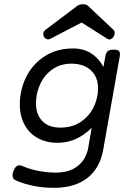

<svg xmlns="http://www.w3.org/2000/svg" viewBox="-20 -692 640 912"><path d="M399.4 -663.1 519.5 -549.8Q524.9 -544.4 524.9 -535.6Q524.9 -525.9 519.5 -517.6Q515.6 -511.7 510.3 -508.1Q504.9 -504.4 499.5 -504.4Q495.1 -504.4 490.7 -507.3L367.7 -585L218.3 -507.3Q212.4 -504.9 208.5 -504.9Q202.1 -504.9 196.8 -508.5Q191.4 -512.2 188.5 -518.1Q185.5 -523.9 185.5 -530.8Q185.5 -542 195.3 -549.8L345.7 -663.1Q358.4 -671.9 374 -671.9Q390.1 -671.9 399.4 -663.1ZM471.2 -374 480.5 -424.3Q483.4 -441.9 491.7 -449Q500 -456.1 520 -456.1Q536.6 -456.1 543.2 -451.2Q549.8 -446.3 549.8 -435.5Q549.8 -433.1 548.8 -424.3L470.2 19.5Q454.6 106.9 394.8 153.6Q335 200.2 236.8 200.2Q138.7 200.2 57.1 166Q39.6 159.2 39.6 141.1Q39.6 131.8 43.9 120.1Q54.2 93.3 72.3 93.3Q79.1 93.3 84 95.7Q119.6 111.3 161.6 119.6Q203.6 127.9 244.6 127.9Q310.5 127.9 350.3 95.7Q390.1 63.5 399.4 8.3L415.5 -85Q379.4 -49.3 339.4 -31.5Q299.3 -13.7 252.9 -13.7Q200.2 -13.7 159.7 -35.9Q119.1 -58.1 96.7 -99.4Q74.2 -140.6 74.2 -195.3Q74.2 -266.1 104.7 -327.1Q135.3 -388.2 192.6 -425Q250 -461.9 327.1 -461.9Q375.5 -461.9 412.1 -439Q448.7 -416 471.2 -374ZM150.9 -201.2Q150.9 -148.4 180.7 -117.2Q210.4 -85.9 266.1 -85.9Q323.7 -85.9 364.3 -113.5Q404.8 -141.1 425.3 -184.1Q445.8 -227.1 445.8 -271.5Q445.8 -327.1 411.4 -358.4Q377 -389.6 319.3 -389.6Q267.1 -389.6 228.8 -362.5Q190.4 -335.4 170.7 -292.2Q150.9 -249 150.9 -201.2Z"/></svg>

Font: Courier Prime
Style: Italic
Weight: 400
Italic angle: -10°
Designer: Alan Dague-Greene
Foundry: Quote-Unquote Apps
Version: Version 3.018